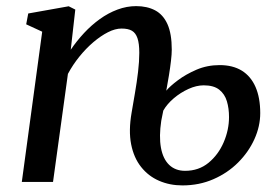

<svg xmlns="http://www.w3.org/2000/svg" viewBox="-20 -580 887 612"><path d="M205.5 -421.5Q224.5 -449.5 248 -474.8Q271.5 -500 298.2 -519.2Q325 -538.5 354.5 -549.5Q384 -560.5 414 -560.5Q449 -560.5 474.5 -547Q500 -533.5 513.8 -503Q527.5 -472.5 527.5 -421.5Q527.5 -407.5 525 -386Q522.5 -364.5 518.5 -339.8Q514.5 -315 510 -291Q521.5 -305 546.8 -324Q572 -343 606.2 -357.8Q640.5 -372.5 680 -372.5Q722 -372.5 750.8 -354.8Q779.5 -337 794.5 -302.8Q809.5 -268.5 809.5 -219.5Q809.5 -177.5 791 -136.5Q772.5 -95.5 739 -62Q705.5 -28.5 660.2 -8.8Q615 11 561.5 11Q521 11 487 -3.8Q453 -18.5 429.8 -47.8Q406.5 -77 398 -120.2Q389.5 -163.5 399.5 -221Q404.5 -250 410.2 -283.5Q416 -317 420 -350.5Q424 -384 424 -411.5Q424 -441.5 418.2 -458.2Q412.5 -475 400.5 -482Q388.5 -489 367.5 -489Q347 -489 324 -477.2Q301 -465.5 277.5 -445.5Q254 -425.5 233 -399.5Q212 -373.5 196.5 -344.5L149 0H49.5L114.5 -479L63.5 -502.5L70 -537L199 -560L220 -549.5ZM494 -195Q486.5 -145 493 -109.2Q499.5 -73.5 519.2 -54.5Q539 -35.5 570 -35.5Q613.5 -35.5 644.8 -61.2Q676 -87 693 -126.5Q710 -166 710 -207Q710 -234.5 703.2 -257.2Q696.5 -280 679 -294Q661.5 -308 629.5 -308Q606 -308 580.8 -296.5Q555.5 -285 534 -266.8Q512.5 -248.5 500.5 -227.5Z"/></svg>

Font: Merriweather 36pt
Style: Italic
Weight: 400
Italic angle: -7.8°
Version: Version 2.101